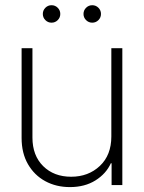

<svg xmlns="http://www.w3.org/2000/svg" viewBox="-20 -724 563 751"><path d="M415.5 -190.4V-535.6H458.5V0H416.5V-85.4H413.6Q395 -44.4 353.3 -18.3Q311.5 7.8 253.4 7.8Q199.7 7.8 157 -15.4Q114.3 -38.6 89.4 -81.8Q64.5 -125 64.5 -184.1V-535.6H106.9V-186Q106.9 -115.7 148.9 -74.2Q190.9 -32.7 258.3 -32.7Q325.7 -32.7 370.6 -75Q415.5 -117.2 415.5 -190.4ZM181.6 -635.3Q167.5 -635.3 157.5 -645.3Q147.5 -655.3 147.5 -669.4Q147.5 -683.6 157.5 -693.6Q167.5 -703.6 181.6 -703.6Q195.8 -703.6 205.8 -693.6Q215.8 -683.6 215.8 -669.4Q215.8 -655.3 205.8 -645.3Q195.8 -635.3 181.6 -635.3ZM340.8 -635.3Q326.7 -635.3 316.7 -645.3Q306.6 -655.3 306.6 -669.4Q306.6 -683.6 316.7 -693.6Q326.7 -703.6 340.8 -703.6Q355 -703.6 365 -693.6Q375 -683.6 375 -669.4Q375 -655.3 365 -645.3Q355 -635.3 340.8 -635.3Z"/></svg>

Font: Inter Display Extra Light
Style: Regular
Weight: 200
Designer: Rasmus Andersson
Foundry: rsms
Version: Version 4.000;git-4fc901f